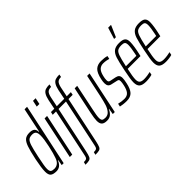

<svg xmlns="http://www.w3.org/2000/svg" viewBox="-56 -1363 2170 2170"><g transform="rotate(-45 1029.5 -278.0)"><path d="M17 -80Q17 -138 41 -255Q65 -368 84 -421.5Q103 -475 129.5 -496.5Q156 -518 203 -518Q245 -518 265 -502Q285 -486 286 -448H290L352 -743H392L234 0H203L215 -67H210Q191 -23 166 -7.5Q141 8 113 8Q61 8 39 -11Q17 -30 17 -80ZM210 -107Q229 -158 250 -254.5Q271 -351 271 -405Q271 -446 257 -463.5Q243 -481 210 -481Q173 -481 153.5 -465.5Q134 -450 119 -404.5Q104 -359 82 -255Q68 -187 61.5 -149.5Q55 -112 55 -88Q55 -52 69 -40.5Q83 -29 116 -29Q183 -29 210 -107Z M471 -667 487 -743H529L513 -667ZM332 0 439 -510H479L371 0Z M817 -627 793 -510H859L852 -474H785L667 83Q656 134 646.5 154.5Q637 175 618 181Q599 187 555 187L563 153Q587 153 598 149Q609 145 614.5 134Q620 123 625 97L745 -474H626L508 83Q497 134 487.5 154.5Q478 175 459 181Q440 187 396 187L404 153Q428 153 439 149Q450 145 455.5 134Q461 123 466 97L586 -474H533L541 -510H594L617 -624Q628 -674 644.5 -700Q661 -726 685.5 -734.5Q710 -743 750 -743L743 -710Q704 -710 686 -692Q668 -674 658 -627L634 -510H753L776 -624Q787 -674 803.5 -700Q820 -726 844 -734.5Q868 -743 908 -743L902 -710Q863 -710 845 -692Q827 -674 817 -627Z M836 -74Q836 -111 852 -188L920 -510H960L895 -197Q877 -116 877 -80Q877 -49 889 -39Q901 -29 932 -29Q971 -29 995.5 -58Q1020 -87 1033.5 -129.5Q1047 -172 1063 -245L1119 -510H1158L1051 0H1019L1031 -71H1027Q1012 -36 987 -14Q962 8 920 8Q876 8 856 -11Q836 -30 836 -74Z M1136 -3 1144 -40Q1192 -28 1233 -28Q1279 -28 1302 -56.5Q1325 -85 1337 -142Q1345 -178 1345 -199Q1345 -218 1338 -224Q1331 -230 1314 -233L1247 -248Q1222 -253 1210 -268.5Q1198 -284 1198 -313Q1198 -339 1205 -371Q1223 -455 1257 -486.5Q1291 -518 1347 -518Q1402 -518 1440 -506L1432 -469Q1420 -473 1396 -477.5Q1372 -482 1347 -482Q1310 -482 1285 -459Q1260 -436 1247 -379Q1239 -348 1239 -321Q1239 -302 1245.5 -295Q1252 -288 1267 -285L1335 -271Q1360 -266 1373 -252.5Q1386 -239 1386 -209Q1386 -199 1383.5 -178Q1381 -157 1376 -137Q1360 -60 1328.5 -26Q1297 8 1235 8Q1208 8 1178.5 4.5Q1149 1 1136 -3Z M1437 -87Q1437 -137 1462 -254Q1485 -368 1501.5 -419Q1518 -470 1548.5 -494Q1579 -518 1637 -518Q1690 -518 1712.5 -500Q1735 -482 1735 -438Q1735 -376 1707 -256L1704 -242H1499Q1476 -139 1476 -94Q1476 -57 1493.5 -42.5Q1511 -28 1550 -28Q1573 -28 1602 -32Q1631 -36 1650 -41L1642 -5Q1627 0 1599.5 4Q1572 8 1547 8Q1488 8 1462.5 -13.5Q1437 -35 1437 -87ZM1673 -277 1679 -305Q1696 -386 1696 -427Q1696 -461 1682.5 -471.5Q1669 -482 1639 -482Q1596 -482 1575.5 -468Q1555 -454 1541 -414Q1527 -374 1506 -277ZM1631 -589V-594L1672 -727H1716V-722L1658 -589Z M1754 -87Q1754 -137 1779 -254Q1802 -368 1818.5 -419Q1835 -470 1865.5 -494Q1896 -518 1954 -518Q2007 -518 2029.5 -500Q2052 -482 2052 -438Q2052 -376 2024 -256L2021 -242H1816Q1793 -139 1793 -94Q1793 -57 1810.5 -42.5Q1828 -28 1867 -28Q1890 -28 1919 -32Q1948 -36 1967 -41L1959 -5Q1944 0 1916.5 4Q1889 8 1864 8Q1805 8 1779.5 -13.5Q1754 -35 1754 -87ZM1990 -277 1996 -305Q2013 -386 2013 -427Q2013 -461 1999.5 -471.5Q1986 -482 1956 -482Q1913 -482 1892.5 -468Q1872 -454 1858 -414Q1844 -374 1823 -277Z"/></g></svg>

Font: Saira Ultra Condensed ExLight
Style: Italic
Weight: 200
Width: 1
Italic angle: -12°
Designer: Hector Gatti with collaboration of the Omnibus-Type team
Foundry: Omnibus-Type
Version: Version 1.001; ttfautohint (v1.8)